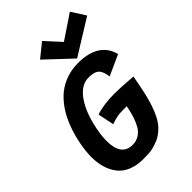

<svg xmlns="http://www.w3.org/2000/svg" viewBox="-259 -991 1097 1097"><g transform="rotate(-45 289.5 -442.5)"><path d="M364.7 -670.4 210.4 -815.4 293.9 -882.8 378.4 -790.5 524.4 -888.7 579.1 -803.2ZM519.5 -370.1Q517.1 -356.4 511.7 -328.1Q506.3 -299.8 503.4 -286.1Q490.7 -222.7 474.4 -175.5Q458 -128.4 440.4 -98.9Q422.9 -69.3 399.2 -49.1Q375.5 -28.8 353.5 -19Q331.5 -9.3 301.3 -1.5Q275.9 3.9 226.1 3.9Q173.8 3.9 134.3 -12.5Q94.7 -28.8 71 -58.8Q47.4 -88.9 35.6 -128.2Q23.9 -167.5 23.9 -215.8Q23.9 -258.8 34.2 -313Q69.8 -501 177.7 -590.8Q252.4 -648.4 349.6 -648.4H359.4Q516.6 -644.5 548.3 -522.9Q527.8 -513.2 485.8 -494.4Q443.8 -475.6 423.3 -466.3Q418.5 -510.7 399.4 -529.1Q380.4 -547.4 333.5 -547.4Q273.4 -547.4 227.3 -481.7Q181.2 -416 160.2 -307.6Q150.4 -256.3 150.4 -218.3Q150.4 -96.7 240.7 -96.7Q265.1 -96.7 284.9 -106.7Q304.7 -116.7 318.1 -132.6Q331.5 -148.4 342.3 -173.1Q353 -197.8 359.6 -221.7Q366.2 -245.6 372.6 -277.3Q367.2 -277.3 356.9 -277.1Q346.7 -276.9 341.3 -276.9Q314 -276.9 296.6 -273.7Q279.3 -270.5 245.1 -258.8Q241.7 -275.4 235.1 -308.1Q228.5 -340.8 225.1 -356.9Q283.7 -377.9 376 -377.9Q421.9 -377.9 519.5 -370.1Z"/></g></svg>

Font: Fantasque Sans Mono
Style: Bold Italic
Weight: 700
Italic angle: -11°
Monospace: yes
Designer: Jany Belluz
Version: Version 1.7.1